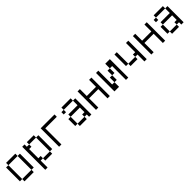

<svg xmlns="http://www.w3.org/2000/svg" viewBox="410 -2028 3680 3680"><g transform="rotate(-45 2250.0 -187.5)"><path d="M125 -62.5V0H375V-62.5ZM125 -62.5Q125 -62.5 125 -437.5H62.5Q62.5 -437.5 62.5 -62.5ZM375 -62.5H437.5Q437.5 -62.5 437.5 -437.5H375Q375 -437.5 375 -62.5ZM125 -437.5H375V-500H125Z M562.5 -500Q562.5 -500 562.5 125H625V-62.5H687.5V0H875V-62.5H687.5V-125H625Q625 -125 625 -375H687.5V-437.5H625V-500ZM875 -62.5H937.5Q937.5 -62.5 937.5 -437.5H875Q875 -437.5 875 -62.5ZM687.5 -437.5H875V-500H687.5Z M1437.5 -437.5V-500H1062.5Q1062.5 -500 1062.5 0H1125V-437.5Z M1625 -62.5V0H1812.5V-62.5ZM1625 -62.5V-250H1562.5V-62.5ZM1875 -62.5V0H1937.5V-437.5H1875Q1875 -437.5 1875 -312.5H1625V-250H1875Q1875 -250 1875 -125H1812.5V-62.5ZM1625 -437.5H1562.5V-375H1625ZM1625 -437.5H1875V-500H1625Z M2062.5 -500Q2062.5 -500 2062.5 0H2125Q2125 0 2125 -250H2375Q2375 -250 2375 0H2437.5Q2437.5 0 2437.5 -500H2375V-312.5H2125V-500Z M2562.5 -500Q2562.5 -500 2562.5 0H2687.5Q2687.5 0 2687.5 -125H2625Q2625 -125 2625 -500ZM2875 -375Q2875 -375 2875 0H2937.5Q2937.5 0 2937.5 -500H2812.5Q2812.5 -500 2812.5 -375H2750Q2750 -375 2750 -250H2687.5Q2687.5 -250 2687.5 -125H2750Q2750 -125 2750 -250H2812.5Q2812.5 -250 2812.5 -375Z M3375 -187.5V0H3437.5Q3437.5 0 3437.5 -500H3375Q3375 -500 3375 -250H3312.5V-187.5H3125V-125H3312.5V-187.5ZM3125 -187.5V-500H3062.5V-187.5Z M3562.5 -500Q3562.5 -500 3562.5 0H3625Q3625 0 3625 -250H3875Q3875 -250 3875 0H3937.5Q3937.5 0 3937.5 -500H3875V-312.5H3625V-500Z M4125 -62.5V0H4312.5V-62.5ZM4125 -62.5V-250H4062.5V-62.5ZM4375 -62.5V0H4437.5V-437.5H4375Q4375 -437.5 4375 -312.5H4125V-250H4375Q4375 -250 4375 -125H4312.5V-62.5ZM4125 -437.5H4062.5V-375H4125ZM4125 -437.5H4375V-500H4125Z"/></g></svg>

Font: CalcUnifontExMono
Style: Regular
Weight: 500
Version: Version 15.0.06